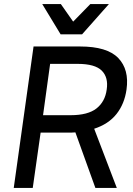

<svg xmlns="http://www.w3.org/2000/svg" viewBox="-20 -930 660 950"><path d="M353 -275Q344 -274 335 -274Q326 -274 317 -274H181L142 0H48L146 -700H376Q510 -700 565 -643Q620 -586 606 -487Q596 -416 556.5 -366Q517 -316 446 -293L558 0H452ZM228 -614 193 -360H329Q415 -360 457.5 -393.5Q500 -427 508 -487Q517 -547 483.5 -580.5Q450 -614 364 -614ZM189 -910H281L342 -823L427 -910H519L386 -760H280Z"/></svg>

Font: Retni Sans Medium
Style: Italic
Weight: 500
Italic angle: -8°
Designer: Vitaly Kuzmin
Foundry: ParaType Ltd.
Version: Version 1.00;June 10, 2019;FontCreator 11.5.0.2425 64-bit; t